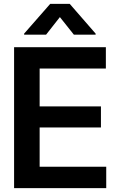

<svg xmlns="http://www.w3.org/2000/svg" viewBox="-20 -971 610 991"><path d="M52.7 0V-727.5H526.4V-617.2H184.6V-421.9H501V-313H184.6V-110.4H528.3V0ZM361.3 -792 289.1 -882.8 217.8 -792H104.5V-797.4L239.3 -951.2H339.8L473.6 -797.4V-792Z"/></svg>

Font: Inter Tight SemiBold
Style: Regular
Weight: 600
Designer: Rasmus Andersson
Foundry: rsms
Version: Version 3.004; ttfautohint (v1.8.4.7-5d5b)